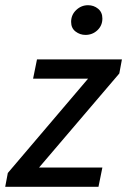

<svg xmlns="http://www.w3.org/2000/svg" viewBox="-30 -717 488 737"><path d="M-10 0 0 -53 308 -415H97L112 -489H438L428 -435L120 -74H363L348 0ZM298 -583Q277 -583 260 -596Q243 -609 243 -633Q243 -660 262.5 -678.5Q282 -697 308 -697Q330 -697 346.5 -683.5Q363 -670 363 -646Q363 -619 344 -601Q325 -583 298 -583Z"/></svg>

Font: Source Sans 3 ExtraLight Medium
Style: Italic
Weight: 500
Italic angle: -11°
Version: Version 3.052;hotconv 1.1.0;makeotfexe 2.6.0